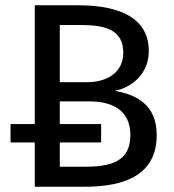

<svg xmlns="http://www.w3.org/2000/svg" viewBox="-20 -709 660 729"><path d="M112 -168V0H302C462 0 575 -50 575 -196C575 -313 496 -350 416 -364C483 -378 545 -430 545 -515C545 -635 445 -689 275 -689H112V-238H20V-168ZM364 -168V-238H207V-324H320C403 -324 475 -293 475 -196C475 -96 402 -76 302 -76H207V-168ZM285 -614C387 -614 448 -593 448 -508C448 -435 388 -397 311 -397H207V-614Z"/></svg>

Font: FiraGO Unicode
Style: Regular
Weight: 400
Designer: bBox Type
Foundry: bBox Type GmbH
Version: Version 1.001;PS 001.001;hotconv 1.0.88;makeotf.lib2.5.64775